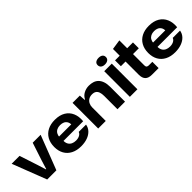

<svg xmlns="http://www.w3.org/2000/svg" viewBox="176 -1782 2838 2838"><g transform="rotate(-45 1594.5 -363.0)"><path d="M212 0 5 -536H170L263 -253L304 -120H311L352 -253L445 -536H611L404 0Z M916 9Q825 9 759.5 -25Q694 -59 659.5 -120.5Q625 -182 625 -265Q625 -352 660.5 -415Q696 -478 761 -511.5Q826 -545 915 -545Q1014 -545 1080 -505.5Q1146 -466 1176 -396Q1206 -326 1197 -233H786Q786 -191 803 -162.5Q820 -134 850.5 -119.5Q881 -105 921 -105Q967 -105 998.5 -122.5Q1030 -140 1039 -168H1192Q1183 -113 1145.5 -73Q1108 -33 1049 -12Q990 9 916 9ZM783 -313 774 -325H1051L1040 -313Q1041 -353 1025.5 -380Q1010 -407 982 -420.5Q954 -434 915 -434Q875 -434 846 -419.5Q817 -405 801 -378Q785 -351 783 -313Z M1278 0V-536H1430L1436 -441H1444Q1468 -492 1518.5 -519Q1569 -546 1627 -546Q1674 -546 1712.5 -533.5Q1751 -521 1779 -493Q1807 -465 1823 -419.5Q1839 -374 1839 -309V0H1681V-278Q1681 -325 1669.5 -357.5Q1658 -390 1634 -406Q1610 -422 1569 -422Q1528 -422 1498 -403.5Q1468 -385 1452 -353.5Q1436 -322 1436 -283V0Z M1940 0V-536H2098V0ZM2020 -598Q1979 -598 1956.5 -617Q1934 -636 1934 -667Q1934 -701 1958 -718Q1982 -735 2020 -735Q2061 -735 2083.5 -717Q2106 -699 2106 -667Q2106 -634 2082 -616Q2058 -598 2020 -598Z M2402 0Q2332 0 2298 -34Q2264 -68 2264 -138V-414H2166V-536H2264V-677L2420 -700V-536H2541V-414H2420V-176Q2420 -151 2432.5 -141Q2445 -131 2467 -131H2541V0Z M2881 9Q2790 9 2724.5 -25Q2659 -59 2624.5 -120.5Q2590 -182 2590 -265Q2590 -352 2625.5 -415Q2661 -478 2726 -511.5Q2791 -545 2880 -545Q2979 -545 3045 -505.5Q3111 -466 3141 -396Q3171 -326 3162 -233H2751Q2751 -191 2768 -162.5Q2785 -134 2815.5 -119.5Q2846 -105 2886 -105Q2932 -105 2963.5 -122.5Q2995 -140 3004 -168H3157Q3148 -113 3110.5 -73Q3073 -33 3014 -12Q2955 9 2881 9ZM2748 -313 2739 -325H3016L3005 -313Q3006 -353 2990.5 -380Q2975 -407 2947 -420.5Q2919 -434 2880 -434Q2840 -434 2811 -419.5Q2782 -405 2766 -378Q2750 -351 2748 -313Z"/></g></svg>

Font: Mona Sans SemiExpanded
Style: Bold
Weight: 700
Width: 6
Designer: Deni Anggara
Foundry: GitHub
Version: Version 2.000